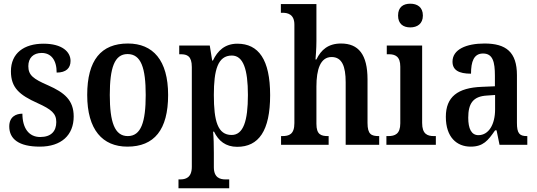

<svg xmlns="http://www.w3.org/2000/svg" viewBox="-20 -782 2898 1037"><path d="M195 10C311 10 378 -52 378 -153C378 -241 328 -282 240 -321C159 -356 133 -376 133 -425C133 -469 160 -496 205 -496C255 -496 286 -459 286 -390C337 -390 361 -414 361 -453C361 -502 316 -546 215 -546C110 -546 39 -495 39 -397C39 -308 85 -269 183 -225C258 -191 284 -169 284 -123C284 -74 257 -42 197 -42C135 -42 101 -91 101 -168C67 -168 30 -152 30 -99C30 -31 82 10 195 10Z M668 10C813 10 888 -81 888 -269C888 -457 806 -547 671 -547C526 -547 451 -457 451 -269C451 -81 534 10 668 10ZM670 -47C599 -47 573 -123 573 -269C573 -415 598 -490 669 -490C742 -490 767 -415 767 -269C767 -123 742 -47 670 -47Z M944 235H1218V187H1198C1170 187 1135 179 1135 121V43C1135 4 1134 -41 1131 -71H1136C1160 -21 1199 11 1261 11C1377 11 1439 -75 1439 -268C1439 -461 1376 -546 1262 -546C1195 -546 1155 -508 1130 -455H1126L1113 -536H948V-489H956C990 -489 1016 -480 1016 -420V119C1016 179 981 187 953 187H944ZM1231 -53C1156 -53 1135 -128 1135 -269C1135 -403 1156 -482 1232 -482C1294 -482 1319 -407 1319 -269C1319 -128 1294 -53 1231 -53Z M1498 0H1755V-47H1752C1714 -47 1689 -55 1689 -113V-315C1689 -406 1710 -474 1771 -474C1827 -474 1847 -424 1847 -338V0H2028V-47H2026C1986 -47 1965 -56 1965 -118V-353C1965 -488 1916 -547 1822 -547C1753 -547 1714 -513 1689 -461H1684C1685 -471 1689 -520 1689 -560V-760H1497V-713H1506C1534 -713 1570 -705 1570 -649V-117C1570 -56 1541 -47 1504 -47H1498Z M2196 -634C2233 -634 2264 -653 2264 -698C2264 -744 2233 -762 2196 -762C2158 -762 2130 -744 2130 -698C2130 -653 2158 -634 2196 -634ZM2067 0H2334V-47H2324C2288 -47 2260 -58 2260 -118V-536H2069V-489H2080C2114 -489 2142 -478 2142 -422V-116C2142 -58 2113 -47 2077 -47H2067Z M2522 10C2590 10 2616 -23 2654 -78H2662L2678 0H2828V-47H2825C2785 -47 2772 -63 2772 -118V-376C2772 -501 2713 -547 2597 -547C2498 -547 2424 -515 2424 -449C2424 -404 2457 -384 2524 -384C2524 -449 2539 -493 2589 -493C2642 -493 2653 -447 2653 -373V-316L2582 -313C2452 -308 2388 -259 2388 -151C2388 -41 2447 10 2522 10ZM2564 -52C2526 -52 2509 -87 2509 -146C2509 -222 2534 -262 2611 -266L2654 -269V-191C2654 -109 2619 -52 2564 -52Z"/></svg>

Font: Noto Serif Condensed Semi
Style: Regular
Weight: 600
Width: 3
Designer: Monotype Design Team
Foundry: Monotype Imaging Inc.
Version: Version 1.002